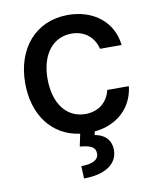

<svg xmlns="http://www.w3.org/2000/svg" viewBox="-86 -620 740 904"><g transform="rotate(-10 284.0 -167.5)"><path d="M46.9 -270.2C46.9 -120.4 126.4 -9.9 260.7 8.2L248.2 67.5C300.4 72.4 323.2 82.7 322.8 114.3C322.4 146 288.7 159.4 239.7 159.4L241.8 218.8C346.9 218.8 404.1 175.4 403.8 111.2C403.8 57.5 367.5 32.7 326.7 26.3L329.9 9.6C442.5 -1.1 514.6 -74.6 525.2 -172.6H421.9C408.4 -113.6 362.6 -78.8 301.8 -78.8C212 -78.8 154.1 -153.8 154.1 -272.7C154.1 -389.6 213.1 -463.1 301.8 -463.1C369.3 -463.1 410.5 -420.5 421.9 -369.3H525.2C513.8 -479.4 424 -552.6 300.1 -552.6C146.3 -552.6 46.9 -436.8 46.9 -270.2Z"/></g></svg>

Font: Margiela Sans Medium
Style: Regular
Weight: 500
Designer: Stefan Endress, Andreas Faust
Version: Version 1.100;FEAKit 1.0